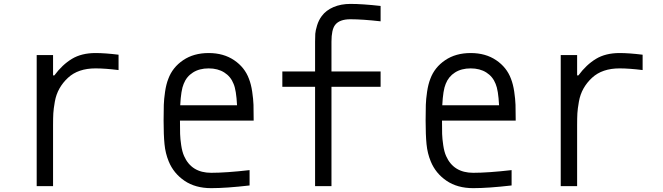

<svg xmlns="http://www.w3.org/2000/svg" viewBox="-20 -947 3373 977"><path d="M466.1 -599Q377.6 -599 326.2 -551.4Q299.5 -526.7 282.6 -496.7Q265.6 -466.8 259.1 -430Q252.6 -393.2 251.3 -370.4Q250 -347.7 250 -309.2V0H166.7V-666.7H250V-563.2H256.5Q296.9 -617.8 346 -647.5Q395.2 -677.1 466.1 -677.1Q514.3 -677.1 583.3 -668.6V-590.5Q514.3 -599 466.1 -599Z M914.7 -520.2Q901 -488.9 897.1 -411.5H1186.2Q1182.3 -488.9 1168.6 -520.2Q1154.3 -557.3 1121.4 -578.1Q1088.5 -599 1041.7 -599Q994.8 -599 961.9 -578.1Q929 -557.3 914.7 -520.2ZM1246.7 -546.2Q1257.8 -518.2 1263.3 -480.5Q1268.9 -442.7 1269.9 -413.7Q1270.8 -384.8 1270.8 -333.3H895.8Q895.8 -289.1 896.5 -265.3Q897.1 -241.5 902 -208.3Q906.9 -175.1 916.7 -153Q954.4 -67.7 1054.7 -67.7Q1130.2 -67.7 1250 -81.4V-3.3Q1131.5 10.4 1054.7 10.4Q974 10.4 918.6 -27.3Q863.3 -65.1 838.5 -125.7Q821.6 -166.7 817.1 -213.5Q812.5 -260.4 812.5 -333.3Q812.5 -384.8 813.5 -413.7Q814.5 -442.7 820 -480.5Q825.5 -518.2 836.6 -546.2Q858.1 -604.2 911.8 -640.6Q965.5 -677.1 1041.7 -677.1Q1117.8 -677.1 1171.5 -640.6Q1225.3 -604.2 1246.7 -546.2Z M1666.7 0H1583.3V-505.2H1416.7V-583.3H1583.3V-735Q1583.3 -759.8 1584.3 -775.1Q1585.3 -790.4 1593.4 -817.4Q1601.6 -844.4 1617.2 -865.2Q1638.7 -894.5 1676.8 -910.8Q1714.8 -927.1 1763 -927.1Q1824.2 -927.1 1916.7 -916.7V-838.5Q1824.2 -849 1763 -849Q1707 -849 1684.9 -819.7Q1666.7 -795.6 1666.7 -735V-583.3H1916.7V-505.2H1666.7Z M2248 -520.2Q2234.4 -488.9 2230.5 -411.5H2519.5Q2515.6 -488.9 2502 -520.2Q2487.6 -557.3 2454.8 -578.1Q2421.9 -599 2375 -599Q2328.1 -599 2295.2 -578.1Q2262.4 -557.3 2248 -520.2ZM2580.1 -546.2Q2591.1 -518.2 2596.7 -480.5Q2602.2 -442.7 2603.2 -413.7Q2604.2 -384.8 2604.2 -333.3H2229.2Q2229.2 -289.1 2229.8 -265.3Q2230.5 -241.5 2235.4 -208.3Q2240.2 -175.1 2250 -153Q2287.8 -67.7 2388 -67.7Q2463.5 -67.7 2583.3 -81.4V-3.3Q2464.8 10.4 2388 10.4Q2307.3 10.4 2252 -27.3Q2196.6 -65.1 2171.9 -125.7Q2154.9 -166.7 2150.4 -213.5Q2145.8 -260.4 2145.8 -333.3Q2145.8 -384.8 2146.8 -413.7Q2147.8 -442.7 2153.3 -480.5Q2158.9 -518.2 2169.9 -546.2Q2191.4 -604.2 2245.1 -640.6Q2298.8 -677.1 2375 -677.1Q2451.2 -677.1 2504.9 -640.6Q2558.6 -604.2 2580.1 -546.2Z M3132.8 -599Q3044.3 -599 2992.8 -551.4Q2966.1 -526.7 2949.2 -496.7Q2932.3 -466.8 2925.8 -430Q2919.3 -393.2 2918 -370.4Q2916.7 -347.7 2916.7 -309.2V0H2833.3V-666.7H2916.7V-563.2H2923.2Q2963.5 -617.8 3012.7 -647.5Q3061.8 -677.1 3132.8 -677.1Q3181 -677.1 3250 -668.6V-590.5Q3181 -599 3132.8 -599Z"/></svg>

Font: Monoid
Style: Regular
Weight: 400
Width: 4
Monospace: yes
Designer: Andreas Larsen (@larsenwork)
Version: Version 0.61